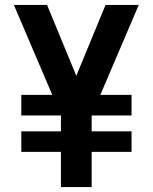

<svg xmlns="http://www.w3.org/2000/svg" viewBox="-20 -755 616 775"><path d="M226 0H350V-142H511V-225H350V-289H511V-372H385L540 -735H406L288 -449L170 -735H36L191 -372H66V-289H226V-225H66V-142H226Z"/></svg>

Font: Iosevka Sparkle
Style: Bold
Weight: 700
Designer: Belleve Invis
Foundry: Belleve Invis
Version: Version 4.5.0; ttfautohint (v1.8.3)